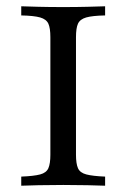

<svg xmlns="http://www.w3.org/2000/svg" viewBox="-20 -591 402 611"><path d="M47.6 0V-29Q87.9 -30.6 107.7 -35.9Q127.4 -41.1 133.9 -55.6Q140.3 -70.2 140.3 -98.4V-472.6Q140.3 -501.6 133.9 -515.7Q127.4 -529.8 107.7 -535.5Q87.9 -541.1 47.6 -541.9V-571Q67.7 -570.2 102.4 -569.4Q137.1 -568.5 181.5 -568.5Q223.4 -568.5 258.5 -569.4Q293.5 -570.2 314.5 -571V-541.9Q274.2 -541.1 254.4 -535.5Q234.7 -529.8 228.2 -515.7Q221.8 -501.6 221.8 -472.6V-98.4Q221.8 -70.2 228.2 -55.6Q234.7 -41.1 254.8 -35.9Q275 -30.6 314.5 -29V0Q293.5 -0.8 258.5 -1.6Q223.4 -2.4 181.5 -2.4Q137.1 -2.4 102.4 -1.6Q67.7 -0.8 47.6 0Z"/></svg>

Font: Playfair
Style: Regular
Weight: 400
Designer: Claus Eggers Sørensen
Foundry: Claus Eggers Sørensen
Version: Version 2.001;gftools[0.9.30]